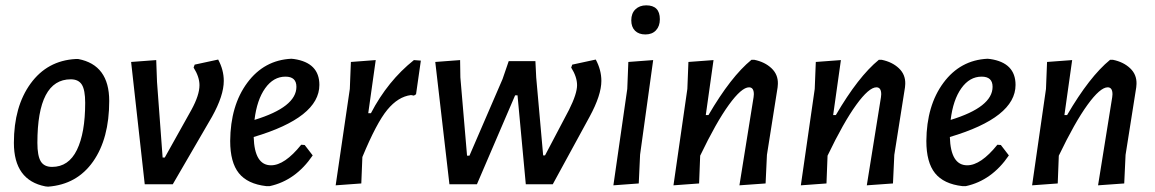

<svg xmlns="http://www.w3.org/2000/svg" viewBox="-20 -690 4324 719"><path d="M263 -469H273Q389 -447 389 -312Q389 -171 328.5 -85Q268 1 160 9L150 8Q32 -15 32 -155Q32 -291 94.5 -377Q157 -463 263 -469ZM245 -393Q120 -393 120 -155Q120 -107 132.5 -86Q145 -65 175 -65Q237 -65 268 -128.5Q299 -192 299 -305Q299 -353 286.5 -373Q274 -393 245 -393Z M797 -467Q818 -428 818 -387Q818 -332 774 -253L627 0H522L471 -458L565 -465L568 -383L589 -100H597L697 -279Q727 -334 727 -371Q727 -402 705 -437L709 -448Z M1151 -108Q1087 -14 990 7H977Q907 -1 874.5 -41.5Q842 -82 842 -162Q843 -295 906 -380Q969 -465 1071 -470L1081 -469Q1176 -455 1176 -372Q1176 -250 930 -177Q933 -71 995 -71Q1046 -71 1108 -148L1121 -147ZM1049 -403Q1004 -403 973 -359.5Q942 -316 933 -241Q1090 -289 1090 -365Q1090 -403 1049 -403Z M1387 -465 1359 -266H1369Q1432 -387 1530 -465L1556 -463L1538 -337L1530 -332L1519 -334Q1471 -328 1430.5 -279Q1390 -230 1337 -102L1333 -3L1237 4L1290 -357L1294 -458Z M2188 -253 2050 0H1949L1918 -333H1909L1766 0H1663L1610 -458L1703 -465L1704 -400L1729 -107H1738L1862 -394L1885 -461H1985L1988 -400L2014 -108H2021L2111 -279Q2141 -339 2141 -371Q2141 -402 2119 -437L2123 -448L2211 -467Q2232 -428 2232 -387Q2232 -334 2188 -253Z M2400 -670Q2451 -670 2451 -618Q2451 -592 2436.5 -576.5Q2422 -561 2397 -561Q2372 -561 2358 -575Q2344 -589 2344 -614Q2344 -640 2359.5 -655Q2375 -670 2400 -670ZM2426 -465 2377 -111 2372 -3 2277 4 2329 -357 2333 -458Z M2502 4 2554 -357 2558 -458 2652 -465 2623 -259H2633Q2717 -403 2794 -466H2805Q2844 -458 2869 -434.5Q2894 -411 2893 -376L2892 -363L2852 -110L2847 -3L2749 4L2802 -326L2803 -337Q2803 -363 2785 -363Q2757 -363 2709.5 -297.5Q2662 -232 2602 -107L2598 -3Z M2979 4 3031 -357 3035 -458 3129 -465 3100 -259H3110Q3194 -403 3271 -466H3282Q3321 -458 3346 -434.5Q3371 -411 3370 -376L3369 -363L3329 -110L3324 -3L3226 4L3279 -326L3280 -337Q3280 -363 3262 -363Q3234 -363 3186.5 -297.5Q3139 -232 3079 -107L3075 -3Z M3758 -108Q3694 -14 3597 7H3584Q3514 -1 3481.5 -41.5Q3449 -82 3449 -162Q3450 -295 3513 -380Q3576 -465 3678 -470L3688 -469Q3783 -455 3783 -372Q3783 -250 3537 -177Q3540 -71 3602 -71Q3653 -71 3715 -148L3728 -147ZM3656 -403Q3611 -403 3580 -359.5Q3549 -316 3540 -241Q3697 -289 3697 -365Q3697 -403 3656 -403Z M3845 4 3897 -357 3901 -458 3995 -465 3966 -259H3976Q4060 -403 4137 -466H4148Q4187 -458 4212 -434.5Q4237 -411 4236 -376L4235 -363L4195 -110L4190 -3L4092 4L4145 -326L4146 -337Q4146 -363 4128 -363Q4100 -363 4052.5 -297.5Q4005 -232 3945 -107L3941 -3Z"/></svg>

Font: Alegreya Sans SC Medium
Style: Italic
Weight: 500
Italic angle: -7°
Designer: Juan Pablo del Peral
Foundry: Huerta Tipografica
Version: Version 2.007